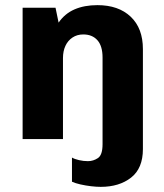

<svg xmlns="http://www.w3.org/2000/svg" viewBox="-20 -541 640 747"><path d="M372 186Q355 186 334 183.5Q313 181 293 176.5Q273 172 260 166V72Q270 78 287.5 82Q305 86 322 86Q343 86 361 74Q379 62 379 20V-317Q379 -362 359 -384.5Q339 -407 304 -407Q280 -407 262 -395Q244 -383 234.5 -362.5Q225 -342 225 -315V0H68V-511H196L208 -453Q232 -488 270 -504.5Q308 -521 359 -521Q441 -521 488.5 -476Q536 -431 536 -350V39Q536 114 490 150Q444 186 372 186Z"/></svg>

Font: Chivo Mono Medium
Style: Bold
Weight: 700
Monospace: yes
Version: Version 1.008